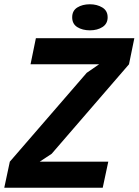

<svg xmlns="http://www.w3.org/2000/svg" viewBox="-31 -879 649 899"><path d="M15 -122 375 -538 433 -578H112L137 -700H598L573 -578L211 -159L155 -122H476L450 0H-11ZM307 -798Q307 -829 331 -844Q355 -859 390 -859Q423 -859 448 -844Q473 -829 473 -798Q473 -768 449 -752.5Q425 -737 390 -737Q355 -737 331 -752Q307 -767 307 -798Z"/></svg>

Font: PT Sans
Style: Bold Italic
Weight: 700
Italic angle: -12°
Designer: A.Korolkova, O.Umpeleva, V.Yefimov
Foundry: ParaType Ltd
Version: Version 2.003W OFL